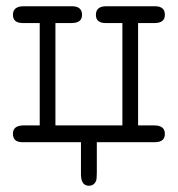

<svg xmlns="http://www.w3.org/2000/svg" viewBox="-20 -451 565 609"><path d="M21 -26.9Q21 -52.7 54.2 -53.2H106V-377.9H50.8Q21 -378.9 21 -403.8Q21 -430.7 54.2 -431.2H208Q240.2 -431.2 240.2 -403.8Q240.2 -377.9 207 -377.9Q207 -377.9 155.8 -377.9V-53.2H368.2V-377.9H313Q284.2 -378.9 284.2 -403.8Q284.2 -430.7 315.9 -431.2H471.2Q503.4 -431.2 502.9 -403.8Q502.9 -377.9 470.2 -377.9H418V-53.2H469.2Q503.4 -53.2 502.9 -25.9Q502.9 -1 473.1 0H287.1V97.2Q287.1 118.2 284.2 124Q277.3 138.2 262.2 138.2Q237.3 138.2 236.8 103V0H50.8Q21 0 21 -26.9Z"/></svg>

Font: CMU Typewriter Text
Style: Light
Weight: 200
Version: Version 0.7.0